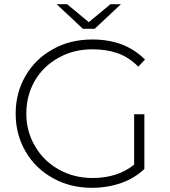

<svg xmlns="http://www.w3.org/2000/svg" viewBox="-20 -894 813 919"><path d="M622 -106V-347H671V-85Q623 -40 560 -18Q493 5 421 5Q316 5 234 -41Q149 -88 103 -168Q55 -249 55 -350Q55 -451 103 -532Q149 -612 234 -659Q316 -705 422 -705Q500 -705 564 -681Q627 -656 674 -609L642 -575Q597 -620 544 -639Q490 -658 423 -658Q332 -658 261 -618Q187 -577 147 -508Q106 -437 106 -350Q106 -264 148 -194Q188 -124 261 -83Q334 -42 423 -42Q543 -42 622 -106ZM509 -874H559L433 -756H377L251 -874H301L405 -788Z"/></svg>

Font: Montserrat Light Alt1
Style: Light
Weight: 500
Designer: Differentunic
Foundry: Julieta Ulanovsky
Version: 0.1